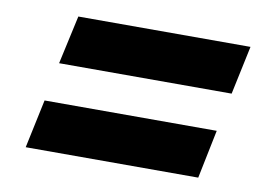

<svg xmlns="http://www.w3.org/2000/svg" viewBox="-51 -617 701 514"><g transform="rotate(10 300.0 -360.5)"><path d="M95 -413 124 -545H592L564 -413ZM46 -176 74 -308H542L515 -176Z"/></g></svg>

Font: Mona Sans ExtraLight ExtraBold
Style: Italic
Weight: 800
Italic angle: -11.6951°
Version: Version 2.000